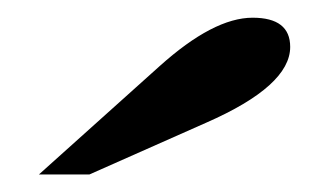

<svg xmlns="http://www.w3.org/2000/svg" viewBox="-20 -739 375 219"><path d="M82 -540H24.4L162.1 -663.6Q223.6 -718.8 268.1 -718.8Q311 -718.8 311 -685.5Q311 -641.1 215.3 -599.1Z"/></svg>

Font: Munson
Style: Italic
Weight: 400
Italic angle: -12°
Designer: Paul James MIller
Foundry: High-Logic / Made with FontCreator
Version: Version 2.10;May 5, 2019;FontCreator 11.5.0.2430 64-bit